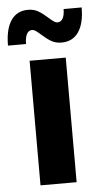

<svg xmlns="http://www.w3.org/2000/svg" viewBox="-69 -792 438 826"><g transform="rotate(-5 150.0 -378.5)"><path d="M72 -538H228V0H72ZM131 -646Q129 -648 120.5 -655Q112 -662 106 -665.5Q100 -669 94 -669Q79 -669 71 -654Q63 -639 63 -611H-15Q-15 -682 10.5 -719.5Q36 -757 84 -757Q109 -757 128 -746Q147 -735 169 -715Q171 -713 179.5 -706Q188 -699 194 -695.5Q200 -692 206 -692Q221 -692 229 -706.5Q237 -721 237 -747H315Q315 -678 289.5 -641Q264 -604 216 -604Q191 -604 172 -615Q153 -626 131 -646Z"/></g></svg>

Font: Montserrat-Bold
Style: Bold
Weight: 700
Version: Version 7.200